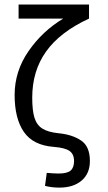

<svg xmlns="http://www.w3.org/2000/svg" viewBox="-20 -645 478 852"><path d="M378.9 69.3Q378.9 125 342.3 156.2Q305.7 187.5 244.1 187.5Q208 187.5 179.7 179.7L187.5 122.1Q219.7 125 240.2 125Q278.3 125 293.5 111.8Q308.6 98.6 308.6 69.3Q308.6 39.1 288.6 24.9Q268.6 10.7 218.8 6.8Q127 0 85.9 -59.6Q44.9 -119.1 44.9 -223.6Q44.9 -329.1 106.9 -418.5Q168.9 -507.8 260.7 -562.5H62.5V-625H375V-562.5Q246.1 -502.9 184.6 -416.5Q123 -330.1 123 -211.9Q123 -155.3 132.8 -123Q142.6 -90.8 167.5 -74.7Q192.4 -58.6 240.2 -53.7Q300.8 -47.9 339.8 -21.5Q378.9 4.9 378.9 69.3Z"/></svg>

Font: Sudo Light
Style: Regular
Weight: 300
Monospace: yes
Designer: Jens Kutilek
Foundry: Jens Kutilek
Version: Version 0.040